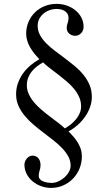

<svg xmlns="http://www.w3.org/2000/svg" viewBox="-20 -738 556 978"><path d="M199.2 -420.4Q182.1 -410.6 167 -398.7Q151.9 -386.7 140.6 -372.3Q129.4 -357.9 123 -340.6Q116.7 -323.2 116.7 -303.7Q116.7 -279.8 126.7 -258.3Q136.7 -236.8 152.8 -217.5Q168.9 -198.2 189.7 -180.4Q210.4 -162.6 231.9 -146.2Q253.4 -129.9 273.9 -114.5Q294.4 -99.1 310.5 -84Q326.2 -92.8 341.1 -104.7Q356 -116.7 367.4 -130.9Q378.9 -145 386 -161.4Q393.1 -177.7 393.1 -195.8Q393.1 -221.2 383.3 -243.4Q373.5 -265.6 357.4 -285.2Q341.3 -304.7 320.8 -322.3Q300.3 -339.8 278.8 -356.4Q257.3 -373 236.6 -388.7Q215.8 -404.3 199.2 -420.4ZM180.7 -436.5Q167.5 -449.7 155.5 -464.6Q143.6 -479.5 134 -495.8Q124.5 -512.2 118.9 -530Q113.3 -547.9 113.3 -566.4Q113.3 -598.6 125.2 -626.5Q137.2 -654.3 158 -674.8Q178.7 -695.3 207.3 -706.8Q235.8 -718.3 269 -718.3Q295.4 -718.3 320.1 -709.7Q344.7 -701.2 363.8 -685.8Q382.8 -670.4 394.3 -648.9Q405.8 -627.4 405.8 -601.1Q405.8 -592.3 402.6 -584Q399.4 -575.7 393.8 -569.6Q388.2 -563.5 380.4 -559.6Q372.6 -555.7 363.8 -555.7Q345.7 -555.7 332.8 -566.7Q319.8 -577.6 319.8 -595.7Q319.8 -608.4 324.5 -620.6Q329.1 -632.8 329.1 -647Q329.1 -658.7 324 -667.2Q318.8 -675.8 310.5 -681.4Q302.2 -687 291.5 -689.7Q280.8 -692.4 269 -692.4Q250.5 -692.4 232.9 -686.3Q215.3 -680.2 201.7 -668.7Q188 -657.2 179.9 -641.6Q171.9 -626 171.9 -606.9Q171.9 -581.1 183.8 -559.3Q195.8 -537.6 215.1 -517.8Q234.4 -498 259.3 -479.5Q284.2 -460.9 309.8 -441.7Q335.4 -422.4 360.4 -401.9Q385.3 -381.3 404.5 -357.7Q423.8 -334 435.8 -306.2Q447.8 -278.3 447.8 -244.6Q447.8 -217.3 438.2 -191.2Q428.7 -165 412.4 -142.1Q396 -119.1 374.5 -100.3Q353 -81.5 329.1 -69.3Q342.3 -55.7 354.5 -41.5Q366.7 -27.3 376.2 -11.7Q385.7 3.9 391.4 21.2Q397 38.6 397 58.6Q397 91.3 385 120.6Q373 149.9 351.8 171.9Q330.6 193.8 302 206.5Q273.4 219.2 239.7 219.2Q214.4 219.2 189.9 210.4Q165.5 201.7 146.5 186Q127.4 170.4 116 148.4Q104.5 126.5 104.5 100.6Q104.5 92.3 107.7 84.2Q110.8 76.2 116.5 69.6Q122.1 63 129.6 58.8Q137.2 54.7 146 54.7Q156.2 54.7 164.1 58.8Q171.9 63 176.8 69.6Q181.6 76.2 184.1 85Q186.5 93.8 186.5 102.5Q186.5 117.7 181.9 130.6Q177.2 143.6 177.2 157.2Q177.2 168.5 184.1 175.5Q190.9 182.6 201.2 186.5Q211.4 190.4 222.7 192.1Q233.9 193.8 242.7 193.8Q259.8 193.8 277.1 186Q294.4 178.2 308.3 165.8Q322.3 153.3 331.1 137.5Q339.8 121.6 339.8 106Q339.8 81.1 327.9 59.1Q315.9 37.1 296.4 16.6Q276.9 -3.9 252 -23.4Q227.1 -43 200.9 -62.7Q174.8 -82.5 149.9 -103.8Q125 -125 105.5 -148.7Q85.9 -172.4 74 -199.2Q62 -226.1 62 -257.8Q62 -287.1 71 -313.2Q80.1 -339.4 95.9 -362.1Q111.8 -384.8 133.5 -403.6Q155.3 -422.4 180.7 -436.5Z"/></svg>

Font: Khmer Busra Bunong
Style: Regular
Weight: 400
Designer: D. Kanjahn
Version: Version 7.100; 2014